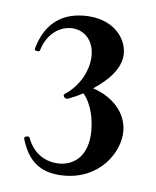

<svg xmlns="http://www.w3.org/2000/svg" viewBox="-36 -762 322 397"><g transform="rotate(5 125.5 -563.5)"><path d="M155 -582C186 -602 212 -629 212 -659C212 -693 183 -730 124 -730C66 -730 39 -694 28 -653C26 -649 38 -646 39 -651C47 -680 70 -702 99 -702C125 -702 146 -682 146 -650C146 -618 127 -584 97 -565C93 -562 99 -554 105 -556C115 -560 125 -564 136 -570C154 -549 159 -516 159 -495C159 -438 126 -421 99 -421C69 -421 44 -438 33 -469C32 -473 21 -471 22 -466C34 -426 56 -397 111 -397C185 -397 225 -455 225 -499C225 -536 198 -568 155 -582Z"/></g></svg>

Font: Cormorant SC Semi
Style: Regular
Weight: 600
Designer: Christian Thalmann (Catharsis Fonts)
Version: Version 1.000;PS 001.000;hotconv 1.0.70;makeotf.lib2.5.58329